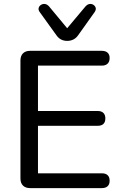

<svg xmlns="http://www.w3.org/2000/svg" viewBox="-20 -966 626 986"><path d="M135 0Q111 0 98 -13Q85 -26 85 -50V-655Q85 -679 98 -692Q111 -705 135 -705H503Q522 -705 532.5 -695.5Q543 -686 543 -668Q543 -649 532.5 -639Q522 -629 503 -629H175V-396H482Q501 -396 511 -386Q521 -376 521 -358Q521 -339 511 -329.5Q501 -320 482 -320H175V-76H503Q522 -76 532.5 -66.5Q543 -57 543 -38Q543 -19 532.5 -9.5Q522 0 503 0ZM325 -756Q308 -756 294 -763Q280 -770 269 -786L184 -904Q176 -915 178.5 -925Q181 -935 190.5 -941Q200 -947 211 -945.5Q222 -944 232 -933L325 -821L419 -933Q429 -944 440 -945.5Q451 -947 460 -941Q469 -935 471.5 -925.5Q474 -916 466 -904L382 -786Q371 -770 356.5 -763Q342 -756 325 -756Z"/></svg>

Font: Nunito Medium
Style: Regular
Weight: 500
Designer: Vernon Adams
Foundry: Vernon Adams
Version: Version 3.602